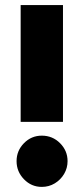

<svg xmlns="http://www.w3.org/2000/svg" viewBox="-20 -720 327 753"><path d="M61 -242V-700H227V-242ZM144 13Q103 13 74 -17Q45 -47 45 -88Q45 -129 74 -158.5Q103 -188 144 -188Q186 -188 215.5 -158.5Q245 -129 245 -88Q245 -61 231.5 -38Q218 -15 195 -1Q172 13 144 13Z"/></svg>

Font: MuseoModerno Thin ExtraBold
Style: Regular
Weight: 800
Version: Version 1.002